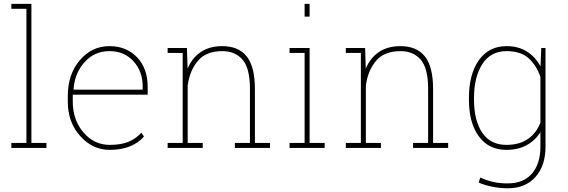

<svg xmlns="http://www.w3.org/2000/svg" viewBox="-20 -782 3001 1015"><path d="M40 -735.4V-761.7H146V-26.4H225.6V0H40V-26.4H119.6V-735.4Z M560.1 10.3Q469.7 10.3 404.1 -62.7Q338.4 -135.7 338.4 -244.1V-275.4Q338.4 -389.2 401.9 -463.6Q465.3 -538.1 558.6 -538.1Q647.9 -538.1 704.3 -479.5Q760.7 -420.9 760.7 -322.3V-281.7H364.7V-275.4V-244.1Q364.7 -148.4 420.9 -82.3Q477.1 -16.1 560.1 -16.1Q619.1 -16.1 658.9 -32.2Q698.7 -48.3 727.1 -80.6L741.2 -60.1Q710 -25.4 665.3 -7.6Q620.6 10.3 560.1 10.3ZM558.6 -511.7Q480 -511.7 427.7 -454.3Q375.5 -397 368.7 -311L370.1 -308.1H734.4V-324.2Q734.4 -404.8 685.5 -458.3Q636.7 -511.7 558.6 -511.7Z M866.2 -26.4H945.8V-502H866.2V-528.3H968.3L971.7 -419.4Q995.6 -476.1 1041.5 -507.1Q1087.4 -538.1 1154.8 -538.1Q1241.2 -538.1 1284.4 -483.6Q1327.6 -429.2 1327.6 -311V-26.4H1407.2V0H1221.7V-26.4H1301.3V-312Q1301.3 -421.9 1262 -466.8Q1222.7 -511.7 1155.3 -511.7Q1069.8 -511.7 1026.4 -460.7Q982.9 -409.7 972.2 -330.1V-26.4H1051.8V0H866.2Z M1510.7 -26.4H1590.3V-502H1510.7V-528.3H1616.7V-26.4H1696.3V0H1510.7ZM1616.7 -694.3H1590.3V-761.7H1616.7Z M1808.1 -26.4H1887.7V-502H1808.1V-528.3H1910.2L1913.6 -419.4Q1937.5 -476.1 1983.4 -507.1Q2029.3 -538.1 2096.7 -538.1Q2183.1 -538.1 2226.3 -483.6Q2269.5 -429.2 2269.5 -311V-26.4H2349.1V0H2163.6V-26.4H2243.2V-312Q2243.2 -421.9 2203.9 -466.8Q2164.6 -511.7 2097.2 -511.7Q2011.7 -511.7 1968.3 -460.7Q1924.8 -409.7 1914.1 -330.1V-26.4H1993.7V0H1808.1Z M2459 -264.6Q2459 -390.1 2511.7 -464.1Q2564.5 -538.1 2658.2 -538.1Q2720.7 -538.1 2765.9 -509.3Q2811 -480.5 2837.4 -430.7L2841.3 -528.3H2863.8V-6.8Q2863.8 94.7 2810.3 154.1Q2756.8 213.4 2664.1 213.4Q2625.5 213.4 2583.7 205.3Q2542 197.3 2510.7 183.1L2518.6 156.7Q2554.2 172.4 2587.4 179.9Q2620.6 187.5 2663.1 187.5Q2747.6 187.5 2792.2 135.5Q2836.9 83.5 2836.9 -6.8V-83.5Q2810.5 -40.5 2764.9 -15.1Q2719.2 10.3 2657.2 10.3Q2564 10.3 2511.5 -61Q2459 -132.3 2459 -254.4ZM2485.8 -254.4Q2485.8 -145 2529.3 -80.6Q2572.8 -16.1 2656.7 -16.1Q2727.1 -16.1 2772.2 -48.3Q2817.4 -80.6 2836.9 -134.8V-374.5Q2818.4 -432.6 2776.6 -472.2Q2734.9 -511.7 2657.7 -511.7Q2573.7 -511.7 2529.8 -443.1Q2485.8 -374.5 2485.8 -264.6Z"/></svg>

Font: TypoPRO Roboto Slab
Style: Thin
Weight: 250
Designer: Google
Version: Version 1.100263; 2013; ttfautohint (v0.94.20-1c74) -l 8 -r 